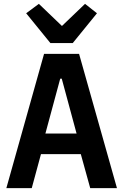

<svg xmlns="http://www.w3.org/2000/svg" viewBox="-20 -978 640 998"><path d="M449 0 400 -177H193L145 0H13L209 -698H391L588 0ZM301 -569H293L216 -284H378ZM242 -754 116 -909 182 -958 302 -843 422 -958 484 -909 358 -754Z"/></svg>

Font: IBM Plex Mono SemiBold
Style: Regular
Weight: 600
Monospace: yes
Designer: Mike Abbink, Paul van der Laan, Pieter van Rosmalen
Foundry: Bold Monday
Version: Version 2.3